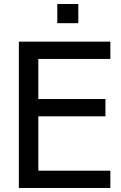

<svg xmlns="http://www.w3.org/2000/svg" viewBox="-20 -934 601 954"><path d="M369.1 -914.1H264.6V-818.8H369.1ZM528.3 0V-85.9H170.4V-356H503.9V-441.9H170.4V-641.1H528.3V-727.1H73.7V0Z"/></svg>

Font: SG Kara
Style: Regular
Weight: 400
Designer: Damoon Khanjanzadeh
Version: Version 1.000